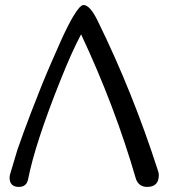

<svg xmlns="http://www.w3.org/2000/svg" viewBox="-20 -735 683 755"><path d="M19 -47.4Q45.9 -137.2 48.3 -145.5Q70.8 -210.9 103 -294.9Q143.6 -401.4 181.2 -487.8Q199.2 -528.8 220.2 -576.2Q248.5 -638.2 268.1 -670.9Q294.4 -715.3 308.6 -715.3Q334 -715.3 365.2 -650.9Q502 -372.1 601.1 -64Q604.5 -55.2 604.5 -46.4Q604.5 0 558.6 0Q525.9 0 514.6 -31.2Q431.6 -317.9 298.8 -600.1Q260.7 -527.8 218.3 -420.9Q118.2 -171.4 90.3 -29.3Q84 0 54.2 0Q17.6 0 17.6 -37.1Z"/></svg>

Font: inglobal
Style: Regular
Weight: 400
Designer: Andrey Kochetov, Denis Davydov, Evgeny Yurtaev
Foundry: inglobal
Version: Version 1.00 September 25, 2014, initial release